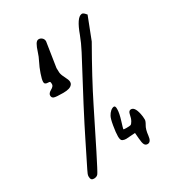

<svg xmlns="http://www.w3.org/2000/svg" viewBox="-188 -838 940 1023"><g transform="rotate(-30 282.0 -326.5)"><path d="M350.6 -199.2Q362.3 -209 372.1 -209Q381.8 -209 380.9 -187.5Q380.9 -165 368.2 -124Q355.5 -83 355.5 -80.1Q354.5 -77.1 374 -77.1Q393.6 -77.1 399.4 -79.1Q405.3 -81.1 413.1 -94.7Q420.9 -108.4 424.8 -129.9Q428.7 -151.4 443.4 -151.4Q470.7 -151.4 479.5 -85.9Q480.5 -78.1 480.5 -68.4Q481.4 -58.6 469.7 -39.1Q458 -20.5 454.1 16.6Q450.2 53.7 428.7 53.7Q416 53.7 410.2 43Q404.3 32.2 402.3 3.9L399.4 -31.2L342.8 -27.3Q331.1 -27.3 321.3 -32.2Q311.5 -37.1 311.5 -60.5Q311.5 -84 318.4 -124Q325.2 -164.1 333 -176.8Q339.8 -189.5 350.6 -199.2ZM230.5 -423.8Q217.8 -407.2 176.8 -407.2H173.8Q130.9 -407.2 119.1 -411.6Q107.4 -416 107.4 -429.7Q107.4 -443.4 127 -454.1Q146.5 -464.8 146.5 -477.5Q146.5 -490.2 144 -492.7Q141.6 -495.1 132.8 -495.1Q111.3 -495.1 111.3 -510.7Q111.3 -526.4 122.6 -558.6Q133.8 -590.8 146.5 -615.2Q159.2 -639.6 167 -665Q174.8 -690.4 183.6 -705.6Q192.4 -720.7 204.1 -720.7Q215.8 -720.7 224.6 -712.4Q233.4 -704.1 233.4 -691.4L210 -540Q210 -526.4 210.9 -512.2Q211.9 -498 224.1 -475.1Q236.3 -452.1 236.3 -440.9Q236.3 -429.7 230.5 -423.8ZM443.4 -568.4Q346.7 -399.4 283.2 -271.5Q219.7 -143.6 171.4 -47.4Q123 48.8 115.2 59.1Q107.4 69.3 91.8 70.3Q89.8 70.3 87.9 70.3Q69.3 70.3 69.3 47.9Q69.3 45.9 69.3 43.9Q69.3 34.2 82 9.8Q94.7 -14.6 154.8 -136.7Q214.8 -258.8 368.2 -545.9Q391.6 -590.8 406.2 -629.9Q438.5 -719.7 469.7 -722.7H471.7Q478.5 -722.7 485.4 -715.8L496.1 -704.1Z"/></g></svg>

Font: Drukaatie burti
Style: Light
Weight: 300
Version: Version 0.14